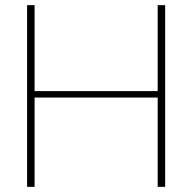

<svg xmlns="http://www.w3.org/2000/svg" viewBox="-20 -724 745 744"><path d="M114 -704V-371H591V-704H620V0H591V-346H114V0H85V-704Z"/></svg>

Font: Prodigy Sans ExtraLight
Style: Regular
Weight: 200
Designer: Wei Huang
Foundry: Wei Huang
Version: Version 1.003; ttfautohint (v1.8.3)